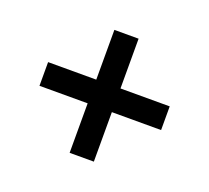

<svg xmlns="http://www.w3.org/2000/svg" viewBox="-88 -679 739 678"><g transform="rotate(20 282.0 -340.0)"><path d="M510 -295H325V-109H234V-295H53V-384H234V-571H325V-384H510Z"/></g></svg>

Font: Hind Jalandhar Medium
Style: Regular
Weight: 500
Designer: Namrata Goyal
Foundry: Indian Type Foundry
Version: Version 0.702;PS 1.0;hotconv 1.0.81;makeotf.lib2.5.63406